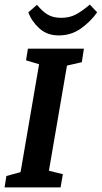

<svg xmlns="http://www.w3.org/2000/svg" viewBox="-27 -820 445 840"><path d="M266 -533 187 -73 248 -58 238 0H-7L1 -50L63 -67L144 -539L87 -556L95 -607H340L331 -548ZM97 -766 135 -799Q158 -770 182 -756Q206 -742 240 -742Q277 -742 304.5 -756.5Q332 -771 366 -800L398 -766Q369 -725 326.5 -695Q284 -665 230 -665Q179 -665 145 -696Q111 -727 97 -766Z"/></svg>

Font: Grenze SemiBold
Style: Italic
Weight: 600
Italic angle: -10°
Designer: Renata Polastri
Foundry: Omnibus-Type
Version: Version 1.002; ttfautohint (v1.8)